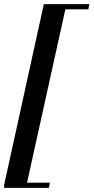

<svg xmlns="http://www.w3.org/2000/svg" viewBox="-29 -774 450 924"><path d="M-9 115 182 -754H291L99 115ZM-9 130V115L3 105H211L206 130ZM177 -729 182 -754H401L396 -729Z"/></svg>

Font: Libre Bodoni
Style: Italic
Weight: 400
Italic angle: -13°
Designer: Pablo Impallari, Rodrigo Fuenzalida
Foundry: Impallari Type
Version: Version 2.005;gftools[0.9.23]